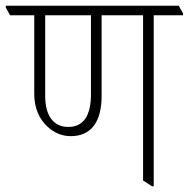

<svg xmlns="http://www.w3.org/2000/svg" viewBox="-44 -642 656 667"><path d="M202 -169C272 -169 309 -218 309 -309V-589H453V-15L484 5H490V-589H592V-595L577 -622H-24V-616L-9 -589H75V-315C75 -266 93 -227 122 -201C144 -181 171 -169 202 -169ZM113 -308V-589H272V-315C272 -240 246 -201 193 -201C142 -201 113 -240 113 -308Z"/></svg>

Font: Noto Serif Devanagari Condensed ExtraLight
Style: Regular
Weight: 200
Width: 3
Designer: Universal Thirst, Indian Type Foundry and the Monotype Design Team
Foundry: Monotype Imaging Inc.
Version: Version 2.004